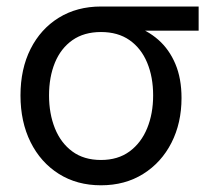

<svg xmlns="http://www.w3.org/2000/svg" viewBox="-20 -549 644 581"><path d="M285.6 11.7Q212.9 11.7 158 -22.9Q103 -57.6 72.5 -118.9Q42 -180.2 42 -260.3Q42 -340.3 72.5 -400.9Q103 -461.4 158 -495.4Q212.9 -529.3 285.6 -529.3H581.1V-456.1H371.1L285.6 -452.1Q234.4 -452.1 199.2 -427.5Q164.1 -402.8 146.2 -359.4Q128.4 -315.9 128.4 -260.3Q128.4 -205.1 146.2 -160.6Q164.1 -116.2 199 -90.6Q233.9 -64.9 285.6 -64.9Q336.9 -64.9 372.1 -90.8Q407.2 -116.7 425.3 -160.9Q443.4 -205.1 443.4 -260.3Q443.4 -315.9 425.3 -359.4Q407.2 -402.8 372.1 -427.5Q336.9 -452.1 285.6 -452.1V-486.3Q337.4 -486.3 381.8 -471.9Q426.3 -457.5 459.2 -428.5Q492.2 -399.4 510.7 -355.5Q529.3 -311.5 529.3 -252.4Q529.3 -176.8 498.8 -116.9Q468.3 -57.1 413.3 -22.7Q358.4 11.7 285.6 11.7Z"/></svg>

Font: Inter 24pt
Style: Regular
Weight: 400
Designer: Rasmus Andersson
Foundry: rsms
Version: Version 4.001;git-66647c0bb